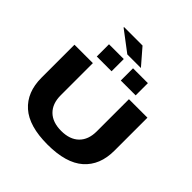

<svg xmlns="http://www.w3.org/2000/svg" viewBox="-265 -1273 1498 1498"><g transform="rotate(45 484.0 -523.5)"><path d="M577 -926H427L258 -1054V-1059H462ZM270 -746V-881H433V-746ZM535 -746V-881H699V-746ZM484 12Q280 12 181 -76Q82 -164 82 -324V-688H285V-333Q285 -241 337 -190Q389 -139 484 -139Q579 -139 631 -190Q683 -241 683 -333V-688H887V-324Q887 -164 787.5 -76Q688 12 484 12Z"/></g></svg>

Font: Archivo Expanded ExtraBold
Style: Regular
Weight: 800
Width: 7
Designer: Hector Gatti
Foundry: Omnibus-Type
Version: Version 2.001; ttfautohint (v1.8.3)